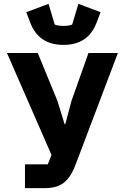

<svg xmlns="http://www.w3.org/2000/svg" viewBox="-20 -972 640 992"><path d="M109 0H209.2C291.9 0 335.9 -29.8 371.1 -122.9L589.1 -698.2H437.1L349.1 -449.9L317.1 -329.9H313.9L277 -449.9L175.1 -698.2H16L246.1 -171.2L226.9 -122.9H109ZM115.8 -909.1 136.7 -854C164.8 -780.9 219.8 -740.1 307.9 -740.1C396 -740.1 450.6 -780.9 478.7 -854L499.6 -909.1L384.9 -952.1L353 -845.2C344.8 -840.9 324.9 -838.1 307.9 -838.1C290.8 -838.1 271 -840.9 262.8 -845.2L230.8 -952.1Z"/></svg>

Font: Margiela Mono Bold
Style: Regular
Weight: 700
Designer: Mike Abbink, Paul van der Laan, Pieter van Rosmalen
Foundry: Bold Monday
Version: Version 2.003 2021